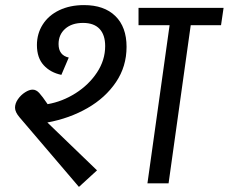

<svg xmlns="http://www.w3.org/2000/svg" viewBox="-20 -720 898 754"><path d="M477 -536Q477 -459 435.5 -397.5Q394 -336 323.5 -295.5Q253 -255 166 -239L361 -51L290 14L57 -259Q39 -280 39 -297Q39 -314 50.5 -330.5Q62 -347 78.5 -357.5Q95 -368 108 -368Q122 -368 134 -355Q146 -342 167 -311Q225 -321 277 -354Q329 -387 361 -435.5Q393 -484 393 -539Q393 -583 371 -606.5Q349 -630 306 -630Q262 -630 236 -607Q210 -584 210 -547Q210 -503 250 -494L221 -426Q178 -435 151.5 -464Q125 -493 125 -543Q125 -588 148 -624Q171 -660 213 -680Q255 -700 310 -700Q389 -700 433 -657Q477 -614 477 -536ZM848 -621H729L642 0H559L646 -621H524V-689H858Z"/></svg>

Font: FiraGO
Style: Italic
Weight: 400
Italic angle: -8°
Designer: bBox Type GmbH
Foundry: bBox Type GmbH
Version: Version 1.001